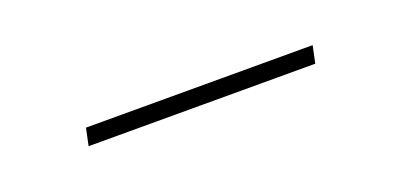

<svg xmlns="http://www.w3.org/2000/svg" viewBox="-17 -364 415 199"><g transform="rotate(-20 190.0 -264.5)"><path d="M64 -255 68 -274H318L314 -255Z"/></g></svg>

Font: Montserrat Thin Thin
Style: Italic
Weight: 250
Italic angle: -11.3°
Version: Version 9.000